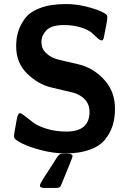

<svg xmlns="http://www.w3.org/2000/svg" viewBox="-20 -737 651 950"><path d="M49 -63Q49 -71 63 -147Q68 -177 79 -177Q85 -177 103 -163Q121 -149 143.5 -131.5Q166 -114 210.5 -100Q255 -86 309 -86Q423 -86 423 -184Q423 -243 363 -271Q352 -276 341 -279Q330 -282 298 -289Q266 -296 231 -305Q167 -321 113.5 -373.5Q60 -426 60 -509Q60 -545 68.5 -576Q77 -607 100.5 -641.5Q124 -676 176.5 -696.5Q229 -717 306 -717Q357 -717 406.5 -704.5Q456 -692 482 -679.5Q508 -667 510 -660Q511 -658 511 -652Q511 -634 493 -548Q489 -537 483 -537Q475 -537 462 -549Q449 -561 433.5 -575Q418 -589 381 -601Q344 -613 295 -613Q234 -613 209.5 -587Q185 -561 185 -529Q185 -498 204 -478.5Q223 -459 245 -450Q264 -442 315.5 -431Q367 -420 386 -414Q452 -393 500.5 -337Q549 -281 549 -199Q549 -155 538 -118Q527 -81 501 -48Q475 -15 425 3.5Q375 22 305 22Q245 22 184 6Q123 -10 89 -27.5Q55 -45 51 -54Q49 -62 49 -63ZM261 43Q274 23 287 23H314Q339 23 339 37Q339 42 284 175Q280 186 275.5 189Q271 192 259 193H197Q187 193 180 188L178 184Q178 182 178 179.5Q178 177 179.5 173.5Q181 170 183 166.5Q185 163 189 156Q193 149 197 142.5Q201 136 208.5 125Q216 114 222.5 103.5Q229 93 240 76Q251 59 261 43Z"/></svg>

Font: CMU Sans Serif
Style: Bold
Weight: 700
Version: Version 0.7.0